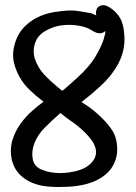

<svg xmlns="http://www.w3.org/2000/svg" viewBox="-20 -748 546 768"><path d="M401.4 -623Q402.3 -624.5 394.3 -619.1Q386.2 -613.8 374.8 -615Q363.3 -616.2 344 -628.4Q324.7 -640.6 292 -645.8Q259.3 -650.9 226.6 -646.7Q193.8 -642.6 161.9 -624.5Q129.9 -606.4 119.6 -573.7Q109.4 -541 120.8 -509Q132.3 -477.1 155 -451.7Q177.7 -426.3 228.5 -384.8Q236.8 -389.2 288.1 -436Q339.4 -482.9 362.3 -522.5Q385.3 -562 393.8 -588.4Q402.3 -614.7 401.4 -623ZM221.7 -295.9Q184.1 -263.2 157.5 -235.8Q130.9 -208.5 118.2 -176.5Q105.5 -144.5 110.6 -113.8Q115.7 -83 143.6 -70.8Q171.4 -58.6 205.1 -56.2Q238.8 -53.7 279.5 -62.5Q320.3 -71.3 343.5 -94.5Q366.7 -117.7 363.8 -145.5Q360.8 -173.3 333 -204.1Q305.2 -234.9 274.9 -256.1Q244.6 -277.3 221.7 -295.9ZM377.4 -679.7Q379.9 -673.8 375.5 -676.3Q361.3 -683.6 364.3 -702.6Q367.2 -721.7 384.8 -726.1Q388.2 -727.5 392.1 -727.5Q406.7 -727.5 425.8 -713.4Q450.2 -695.8 462.6 -671.6Q475.1 -647.5 477.1 -608.4Q478 -600.1 478 -592.8Q478 -560.5 468.8 -530.8Q457.5 -492.7 425 -450Q392.6 -407.2 306.2 -339.8Q306.2 -339.8 330.1 -324Q354 -308.1 383.1 -280.5Q412.1 -252.9 429.4 -225.8Q446.8 -198.7 448.7 -158.4Q450.7 -118.2 430.9 -83.7Q411.1 -49.3 366.7 -27.1Q322.3 -4.9 252.4 -1Q232.4 0 214.8 0Q170.9 0 139.6 -6.8Q95.2 -17.6 66.2 -43.2Q37.1 -68.8 27.3 -108.4Q23.4 -126.5 23.4 -144Q23.4 -165 29.3 -186.5Q41 -224.6 63.5 -254.9Q85.9 -285.2 111.6 -307.1Q137.2 -329.1 145.8 -334.7Q154.3 -340.3 154.3 -340.8Q91.3 -389.2 67.6 -424.8Q43.9 -460.4 35.4 -499.3Q26.9 -538.1 42.7 -584Q58.6 -629.9 100.6 -660.6Q142.6 -691.4 200.4 -700.2Q258.3 -709 288.1 -704.6Q317.9 -700.2 343.8 -695.3Q372.6 -684.6 377.4 -679.7Z"/></svg>

Font: Myanmar Kalay
Style: Regular
Weight: 400
Designer: Khon Soe Zaw Thu
Foundry: PaOh Unicode khonsoezawthu@gmail.com and @hotmail.com
Version: Version 1.20 December 6, 2016